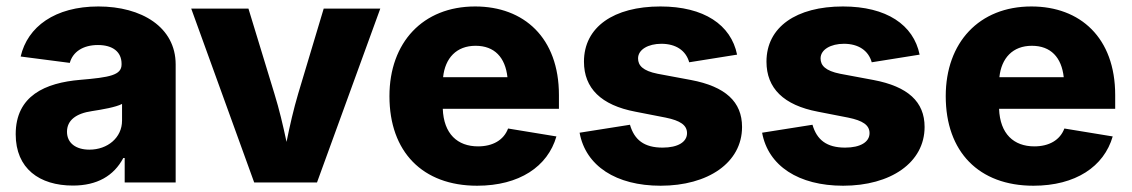

<svg xmlns="http://www.w3.org/2000/svg" viewBox="-20 -573 3556 603"><path d="M209 9.8C284.7 9.8 337.4 -20.5 367.2 -76.7H371.6V0H531.7V-370.6C531.7 -487.8 424.8 -552.7 289.1 -552.7C152.3 -552.7 66.4 -488.8 44.9 -395.5L199.2 -375.5C208.5 -409.7 240.2 -431.6 287.6 -431.6C334 -431.6 361.8 -410.2 361.8 -372.6V-370.6C361.8 -336.9 324.7 -330.1 232.4 -322.3C122.1 -313 29.3 -272.5 29.3 -151.4C29.3 -43.5 104 9.8 209 9.8ZM260.7 -103C219.7 -103 190.4 -122.6 190.4 -159.2C190.4 -195.3 218.8 -216.8 269 -224.1C300.8 -229 343.8 -236.3 363.3 -246.6V-194.3C363.3 -140.6 317.9 -103 260.7 -103Z M778.3 0H975.6L1174.3 -545.9H996.6L916.5 -278.8C901.9 -229.5 890.6 -180.2 879.9 -127.4C868.7 -180.2 856.9 -230 841.8 -278.8L760.3 -545.9H580.6Z M1478.5 10.3C1610.8 10.3 1700.2 -49.8 1727.5 -144.5L1575.7 -169.4C1562 -132.8 1527.3 -113.3 1481.4 -113.3C1417 -113.3 1373.5 -152.3 1370.6 -231.4H1735.4V-274.4C1735.4 -454.6 1625.5 -552.7 1472.2 -552.7C1308.1 -552.7 1203.1 -439.5 1203.1 -271C1203.1 -96.2 1307.1 10.3 1478.5 10.3ZM1371.6 -330.6C1377.9 -390.6 1413.6 -429.2 1473.6 -429.2C1533.2 -429.2 1566.9 -392.6 1573.7 -330.6Z M2054.7 10.3C2203.6 10.3 2310.5 -62 2310.5 -174.3C2310.5 -253.4 2258.3 -301.3 2149.9 -321.8L2045.4 -341.3C1998.5 -350.6 1983.9 -367.7 1983.9 -389.6C1983.9 -417.5 2016.1 -435.5 2057.1 -435.5C2103 -435.5 2134.3 -414.1 2144.5 -377.4L2294.9 -401.4C2275.9 -495.1 2190.9 -552.7 2054.2 -552.7C1907.7 -552.7 1814 -488.3 1814 -379.4C1814 -295.9 1867.7 -242.7 1975.6 -222.2L2070.8 -203.6C2116.2 -194.3 2137.7 -180.2 2137.7 -154.8C2137.7 -127 2108.9 -109.4 2061 -109.4C2002.9 -109.4 1972.2 -133.8 1958.5 -181.2L1800.3 -156.2C1819.3 -51.8 1915 10.3 2054.7 10.3Z M2627.9 10.3C2776.9 10.3 2883.8 -62 2883.8 -174.3C2883.8 -253.4 2831.5 -301.3 2723.1 -321.8L2618.7 -341.3C2571.8 -350.6 2557.1 -367.7 2557.1 -389.6C2557.1 -417.5 2589.4 -435.5 2630.4 -435.5C2676.3 -435.5 2707.5 -414.1 2717.8 -377.4L2868.2 -401.4C2849.1 -495.1 2764.2 -552.7 2627.4 -552.7C2481 -552.7 2387.2 -488.3 2387.2 -379.4C2387.2 -295.9 2440.9 -242.7 2548.8 -222.2L2644 -203.6C2689.5 -194.3 2710.9 -180.2 2710.9 -154.8C2710.9 -127 2682.1 -109.4 2634.3 -109.4C2576.2 -109.4 2545.4 -133.8 2531.7 -181.2L2373.5 -156.2C2392.6 -51.8 2488.3 10.3 2627.9 10.3Z M3225.6 10.3C3357.9 10.3 3447.3 -49.8 3474.6 -144.5L3322.8 -169.4C3309.1 -132.8 3274.4 -113.3 3228.5 -113.3C3164.1 -113.3 3120.6 -152.3 3117.7 -231.4H3482.4V-274.4C3482.4 -454.6 3372.6 -552.7 3219.2 -552.7C3055.2 -552.7 2950.2 -439.5 2950.2 -271C2950.2 -96.2 3054.2 10.3 3225.6 10.3ZM3118.7 -330.6C3125 -390.6 3160.6 -429.2 3220.7 -429.2C3280.3 -429.2 3314 -392.6 3320.8 -330.6Z"/></svg>

Font: Inter ExtraBold
Style: Regular
Weight: 800
Designer: Rasmus Andersson
Foundry: rsms
Version: Version 4.001;git-9221beed3